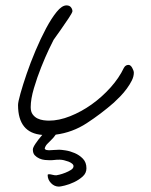

<svg xmlns="http://www.w3.org/2000/svg" viewBox="-20 -499 562 713"><path d="M477 -229Q477 -215 469.5 -200Q462 -185 451 -170Q440 -155 427 -141.5Q414 -128 403 -118Q355 -76 302 -41.5Q249 -7 187 1Q183 7 178.5 12Q174 17 169 22Q164 27 156 35Q148 43 146 53Q148 57 152.5 58Q157 59 162 59Q165 59 179.5 58Q194 57 200 57Q207 57 223.5 59.5Q240 62 257.5 69.5Q275 77 288 90.5Q301 104 301 126Q301 144 287 156.5Q273 169 255 177.5Q237 186 220.5 190Q204 194 199 194Q182 194 169.5 181Q157 168 157 151Q157 148 162 148Q167 148 174.5 150Q182 152 189 152Q191 152 201 149.5Q211 147 222.5 142.5Q234 138 243.5 132Q253 126 253 118Q253 113 247.5 108.5Q242 104 234 101Q226 98 217.5 96Q209 94 202 94Q189 94 182.5 95Q176 96 164 96Q157 96 146.5 95Q136 94 126 89.5Q116 85 109 77.5Q102 70 102 56Q102 49 112.5 33.5Q123 18 137 2Q47 -5 47 -109Q47 -120 56 -152Q65 -184 79 -225Q93 -266 112 -311Q131 -356 151 -393.5Q171 -431 190.5 -455Q210 -479 227 -479Q238 -479 243.5 -472Q249 -465 249 -457Q248 -451 235 -431.5Q222 -412 208 -392Q206 -389 201 -382Q196 -375 191 -368Q185 -360 179 -351Q175 -344 161.5 -315.5Q148 -287 133 -249.5Q118 -212 106 -171.5Q94 -131 94 -101Q94 -84 101.5 -74Q109 -64 119.5 -59Q130 -54 141.5 -52.5Q153 -51 162 -51Q199 -51 240.5 -67.5Q282 -84 320 -111Q358 -138 390 -173.5Q422 -209 440 -247Q444 -254 448.5 -256Q453 -258 457 -258Q465 -258 471 -247Q477 -236 477 -229Z"/></svg>

Font: Reenie Beanie
Style: Regular
Weight: 500
Designer: James Grieshaber
Foundry: James Grieshaber
Version: Version 1.000